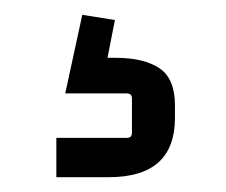

<svg xmlns="http://www.w3.org/2000/svg" viewBox="-20 -31 305 259"><path d="M158 148V102Q158 95 151 95H68L91 -11L135 -4L125 47H136Q174 47 195 61Q216 75 216 111V128Q216 208 127 208H56V155H151Q158 155 158 148Z"/></svg>

Font: Gemunu Libre ExtraLight Medium
Style: Regular
Weight: 500
Version: Version 1.100